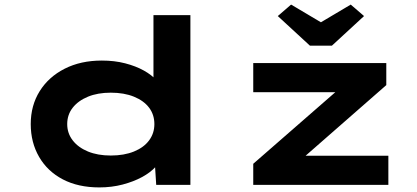

<svg xmlns="http://www.w3.org/2000/svg" viewBox="-20 -806 1819 837"><path d="M413 11Q321 11 254 -24Q187 -59 150.5 -122Q114 -185 114 -265Q114 -346 153 -408.5Q192 -471 262 -506.5Q332 -542 424 -542Q479 -542 525.5 -530Q572 -518 607 -498.5Q642 -479 663 -455Q684 -431 687 -407L649 -398V-740H810V0H661L652 -141L684 -128Q681 -104 658.5 -79Q636 -54 599 -34Q562 -14 514.5 -1.5Q467 11 413 11ZM463 -128Q521 -128 564 -145.5Q607 -163 630 -194Q653 -225 653 -265Q653 -306 630 -336.5Q607 -367 564 -384.5Q521 -402 463 -402Q406 -402 363.5 -384.5Q321 -367 297 -336.5Q273 -306 273 -265Q273 -225 297 -194Q321 -163 363.5 -145.5Q406 -128 463 -128ZM1084 0V-92L1499 -454L1516 -404H1084V-531H1664V-435L1263 -84L1243 -127H1673V0ZM1331 -607 1191 -736 1249 -786 1394 -700H1364L1509 -786L1567 -736L1427 -607Z"/></svg>

Font: Lexend Zetta
Style: Bold
Weight: 700
Designer: Bonnie Shaver-Troup, Thomas Jockin
Foundry: Lexend
Version: Version 1.007